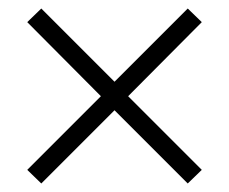

<svg xmlns="http://www.w3.org/2000/svg" viewBox="-20 -510 538 451"><path d="M77 -79 44 -111 217 -284 44 -458 77 -490 249 -318 421 -490 454 -458 281 -284 454 -111 421 -79 249 -251Z"/></svg>

Font: Nunito Sans 10pt Condensed Light
Style: Regular
Weight: 300
Width: 3
Designer: Vernon Adams
Foundry: Vernon Adams
Version: Version 3.101;gftools[0.9.27]